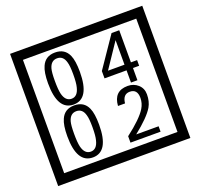

<svg xmlns="http://www.w3.org/2000/svg" viewBox="-170 -1151 1496 1433"><g transform="rotate(-20 577.5 -435.0)"><path d="M1103 90H53V-960H1103ZM1028 15V-885H128V15ZM497 -656Q497 -442 371 -442Q244 -442 244 -656Q244 -744 265 -789Q294 -855 371 -855Q448 -855 477 -789Q497 -745 497 -656ZM444 -656Q444 -723 435 -752Q420 -809 371 -809Q322 -809 306 -752Q298 -723 298 -656Q298 -587 306 -553Q322 -488 371 -488Q419 -488 435 -554Q444 -587 444 -656ZM928 -547H879V-450H828V-547H653V-605L818 -847H879V-592H928ZM828 -592V-787L697 -592ZM497 -236Q497 -22 371 -22Q244 -22 244 -236Q244 -324 265 -369Q294 -435 371 -435Q448 -435 477 -369Q497 -325 497 -236ZM444 -236Q444 -303 435 -332Q420 -389 371 -389Q322 -389 306 -332Q298 -303 298 -236Q298 -167 306 -133Q322 -68 371 -68Q419 -68 435 -134Q444 -167 444 -236ZM910 -30H671V-81Q792 -173 832 -238Q855 -276 855 -319Q855 -389 795 -389Q740 -389 733 -319H677Q685 -435 795 -435Q843 -435 876.5 -405Q910 -375 910 -327Q910 -271 886 -229Q848 -165 732 -73H910Z"/></g></svg>

Font: Unicode BMP Fallback SIL
Style: Regular
Weight: 400
Foundry: NRSI, SIL International
Version: Version 5.1 Based on Unicode 5.1